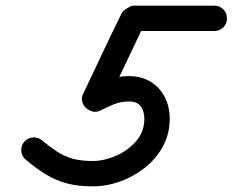

<svg xmlns="http://www.w3.org/2000/svg" viewBox="-20 -609 825 681"><path d="M740 -589Q759 -589 772 -576Q785 -563 785 -544Q785 -525 772 -512Q759 -499 740 -499Q668 -499 596 -499Q524 -499 452 -499Q449 -499 455.5 -504Q462 -509 471 -515Q479 -521 486.5 -524.5Q494 -528 493 -525Q459 -453 424.5 -381Q390 -309 356 -238Q349 -224 333.5 -229Q318 -234 305 -247Q292 -260 286.5 -275Q281 -290 295 -297Q330 -315 363.5 -327Q397 -339 438 -339Q482 -339 514.5 -319Q547 -299 564.5 -264.5Q582 -230 582 -188Q582 -135 558.5 -91Q535 -47 495 -15Q455 17 406.5 34.5Q358 52 309 52Q257 52 217.5 41.5Q178 31 143.5 10Q109 -11 71 -43Q71 -43 71 -43Q71 -43 71 -43Q57 -55 55.5 -73.5Q54 -92 66 -106Q78 -120 96.5 -121.5Q115 -123 129 -111Q158 -87 183.5 -70.5Q209 -54 238 -46Q267 -38 309 -38Q349 -38 391.5 -56.5Q434 -75 463 -108.5Q492 -142 492 -188Q492 -214 479.5 -231.5Q467 -249 438 -249Q409 -249 385 -239.5Q361 -230 336 -217Q322 -210 308.5 -213.5Q295 -217 285 -226Q275 -235 271.5 -249Q268 -263 275 -276Q309 -348 343 -420Q377 -492 412 -563Q415 -570 430 -579Q445 -589 452 -589Q524 -589 596 -589Q668 -589 740 -589Q740 -589 740 -589Q740 -589 740 -589Z"/></svg>

Font: FRB American Cursive Black
Style: Bold Italic
Weight: 900
Italic angle: -25°
Version: Version 2.0;Modular Font Editor K font №1